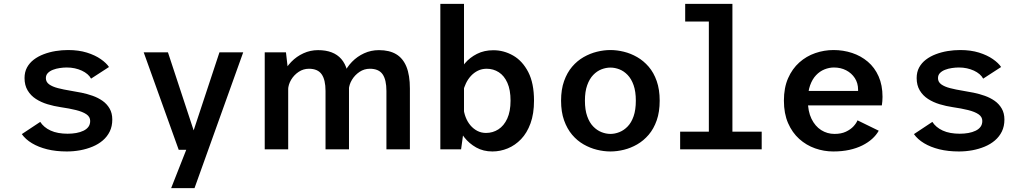

<svg xmlns="http://www.w3.org/2000/svg" viewBox="-20 -770 5290 990"><path d="M324.5 11Q268.5 11 223.2 -0.2Q178 -11.5 144.8 -31.5Q111.5 -51.5 92.5 -78.5L187.5 -141.5Q196 -128 209.5 -116.5Q223 -105 241 -96.8Q259 -88.5 281.2 -84.5Q303.5 -80.5 328.5 -80.5Q352 -80.5 373 -84.2Q394 -88 410.2 -95.8Q426.5 -103.5 435.8 -116Q445 -128.5 445 -146.5Q445 -167.5 425.5 -180.8Q406 -194 371.8 -202.5Q337.5 -211 292.5 -217.5Q258.5 -222.5 225.2 -232.5Q192 -242.5 165.2 -259.8Q138.5 -277 122.5 -303.8Q106.5 -330.5 106.5 -367.5Q106.5 -398.5 119.2 -422Q132 -445.5 154.2 -462.5Q176.5 -479.5 205.5 -490.5Q234.5 -501.5 266.8 -506.8Q299 -512 331 -512Q385.5 -512 428 -498.8Q470.5 -485.5 499.5 -465.2Q528.5 -445 542 -424.5L449.5 -364.5Q443 -377 430.8 -387.5Q418.5 -398 401.8 -405.8Q385 -413.5 365.5 -417.8Q346 -422 324.5 -422Q307 -422 288.2 -419.2Q269.5 -416.5 253.2 -410.2Q237 -404 226.8 -393.5Q216.5 -383 216.5 -367Q216.5 -347.5 233.2 -335.2Q250 -323 279 -315.5Q308 -308 345 -302Q371 -298 400.2 -292Q429.5 -286 457.8 -276Q486 -266 508.8 -250Q531.5 -234 545.2 -210.2Q559 -186.5 559 -153.5Q559 -119 546 -92.2Q533 -65.5 510.2 -46Q487.5 -26.5 457.5 -14Q427.5 -1.5 393.5 4.8Q359.5 11 324.5 11Z M862.5 200 951.5 -26 989.5 2.5H901.5L721 -500H846L989 -66H968L1111.5 -500H1234L983 200Z M1972.5 0V-301Q1972.5 -358.5 1952.8 -387Q1933 -415.5 1887 -415.5Q1858 -415.5 1834 -399.5Q1810 -383.5 1795 -358.8Q1780 -334 1778.5 -307.5L1737.5 -318Q1738 -354.5 1753 -389Q1768 -423.5 1795 -451.2Q1822 -479 1857.5 -495.2Q1893 -511.5 1934 -511.5Q1987.5 -511.5 2022.8 -490.5Q2058 -469.5 2075.8 -425.8Q2093.5 -382 2093.5 -313.5V0ZM1345 0V-500H1454.5L1466 -400V0ZM1658.5 0V-301Q1658.5 -358.5 1638.5 -387Q1618.5 -415.5 1573 -415.5Q1544 -415.5 1520 -399.5Q1496 -383.5 1481.2 -358.8Q1466.5 -334 1465.5 -307.5L1424.5 -318Q1424.5 -354.5 1439.8 -389Q1455 -423.5 1482 -451.2Q1509 -479 1544.5 -495.2Q1580 -511.5 1620 -511.5Q1700 -511.5 1739.8 -465.8Q1779.5 -420 1779.5 -327.5V0Z M2250.5 0V-750H2372.5V-109.5L2357.5 0ZM2519 11Q2472 11 2435.5 -9.5Q2399 -30 2374 -62Q2349 -94 2336.2 -130.2Q2323.5 -166.5 2323.5 -198.5L2370 -214Q2372 -189.5 2381 -166Q2390 -142.5 2405.2 -124.2Q2420.5 -106 2441 -95.2Q2461.5 -84.5 2486 -84.5Q2521 -84.5 2549.8 -103Q2578.5 -121.5 2595.5 -158.5Q2612.5 -195.5 2612.5 -251Q2612.5 -306.5 2596.2 -343Q2580 -379.5 2552 -397.5Q2524 -415.5 2489.5 -415.5Q2464.5 -415.5 2444.2 -405.5Q2424 -395.5 2408.5 -378.8Q2393 -362 2382.8 -340.8Q2372.5 -319.5 2368 -298L2325 -313.5Q2325 -345 2338.2 -379.2Q2351.5 -413.5 2377 -443.5Q2402.5 -473.5 2439.5 -492.2Q2476.5 -511 2524 -511Q2578 -511 2626 -483.5Q2674 -456 2703.8 -398.5Q2733.5 -341 2733.5 -251Q2733.5 -183.5 2715.5 -134Q2697.5 -84.5 2666.8 -52.5Q2636 -20.5 2597.8 -4.8Q2559.5 11 2519 11Z M3127.5 11Q3093.5 11 3058 2.2Q3022.5 -6.5 2989.2 -25.5Q2956 -44.5 2930 -75.2Q2904 -106 2888.5 -149.5Q2873 -193 2873 -251Q2873 -308.5 2888.5 -352Q2904 -395.5 2930 -426Q2956 -456.5 2989.2 -475.5Q3022.5 -494.5 3058 -503.2Q3093.5 -512 3127.5 -512Q3161.5 -512 3197 -503.2Q3232.5 -494.5 3265.5 -475.5Q3298.5 -456.5 3324.8 -426Q3351 -395.5 3366.2 -352Q3381.5 -308.5 3381.5 -251Q3381.5 -193 3366.2 -149.5Q3351 -106 3324.8 -75.2Q3298.5 -44.5 3265.5 -25.5Q3232.5 -6.5 3197 2.2Q3161.5 11 3127.5 11ZM3127.5 -79.5Q3150.5 -79.5 3173.8 -88.8Q3197 -98 3216.2 -117.8Q3235.5 -137.5 3247 -170.5Q3258.5 -203.5 3258.5 -251Q3258.5 -298 3247 -330.8Q3235.5 -363.5 3216.2 -383.5Q3197 -403.5 3173.8 -412.5Q3150.5 -421.5 3127.5 -421.5Q3104.5 -421.5 3081.2 -412.5Q3058 -403.5 3038.8 -383.5Q3019.5 -363.5 3007.8 -330.8Q2996 -298 2996 -251Q2996 -203.5 3007.8 -170.5Q3019.5 -137.5 3038.8 -117.8Q3058 -98 3081.2 -88.8Q3104.5 -79.5 3127.5 -79.5Z M3487 0V-91H3635V-659H3513V-750H3756.5V-91H3907.5V0Z M4276.5 11Q4228.5 11 4183 -5Q4137.5 -21 4101.2 -53.5Q4065 -86 4043.5 -135.2Q4022 -184.5 4022 -251Q4022 -317.5 4043.5 -366.5Q4065 -415.5 4101.5 -448Q4138 -480.5 4183.8 -496.2Q4229.5 -512 4278 -512Q4328 -512 4373.5 -497Q4419 -482 4454.5 -452Q4490 -422 4510.2 -376.5Q4530.5 -331 4530.5 -270.5Q4530.5 -260.5 4529.5 -248Q4528.5 -235.5 4527 -226.5H4118.5V-301H4404.5Q4404.5 -303 4404.5 -304Q4404.5 -305 4404.5 -307.5Q4404.5 -341.5 4387.8 -367.2Q4371 -393 4343 -407.5Q4315 -422 4280 -422Q4255.5 -422 4231.2 -412.2Q4207 -402.5 4187.8 -382.2Q4168.5 -362 4157 -329.8Q4145.5 -297.5 4145.5 -252Q4145.5 -196 4164.2 -157.5Q4183 -119 4214.2 -99.2Q4245.5 -79.5 4283 -79.5Q4317.5 -79.5 4341.8 -91Q4366 -102.5 4380.8 -118.5Q4395.5 -134.5 4401.5 -149.5L4511 -96Q4498.5 -73.5 4477.2 -54.2Q4456 -35 4426.5 -20.2Q4397 -5.5 4359.5 2.8Q4322 11 4276.5 11Z M4924.5 11Q4868.5 11 4823.2 -0.2Q4778 -11.5 4744.8 -31.5Q4711.5 -51.5 4692.5 -78.5L4787.5 -141.5Q4796 -128 4809.5 -116.5Q4823 -105 4841 -96.8Q4859 -88.5 4881.2 -84.5Q4903.5 -80.5 4928.5 -80.5Q4952 -80.5 4973 -84.2Q4994 -88 5010.2 -95.8Q5026.5 -103.5 5035.8 -116Q5045 -128.5 5045 -146.5Q5045 -167.5 5025.5 -180.8Q5006 -194 4971.8 -202.5Q4937.5 -211 4892.5 -217.5Q4858.5 -222.5 4825.2 -232.5Q4792 -242.5 4765.2 -259.8Q4738.5 -277 4722.5 -303.8Q4706.5 -330.5 4706.5 -367.5Q4706.5 -398.5 4719.2 -422Q4732 -445.5 4754.2 -462.5Q4776.5 -479.5 4805.5 -490.5Q4834.5 -501.5 4866.8 -506.8Q4899 -512 4931 -512Q4985.5 -512 5028 -498.8Q5070.5 -485.5 5099.5 -465.2Q5128.5 -445 5142 -424.5L5049.5 -364.5Q5043 -377 5030.8 -387.5Q5018.5 -398 5001.8 -405.8Q4985 -413.5 4965.5 -417.8Q4946 -422 4924.5 -422Q4907 -422 4888.2 -419.2Q4869.5 -416.5 4853.2 -410.2Q4837 -404 4826.8 -393.5Q4816.5 -383 4816.5 -367Q4816.5 -347.5 4833.2 -335.2Q4850 -323 4879 -315.5Q4908 -308 4945 -302Q4971 -298 5000.2 -292Q5029.5 -286 5057.8 -276Q5086 -266 5108.8 -250Q5131.5 -234 5145.2 -210.2Q5159 -186.5 5159 -153.5Q5159 -119 5146 -92.2Q5133 -65.5 5110.2 -46Q5087.5 -26.5 5057.5 -14Q5027.5 -1.5 4993.5 4.8Q4959.5 11 4924.5 11Z"/></svg>

Font: Trispace Thin Medium
Style: Regular
Weight: 500
Version: Version 1.210